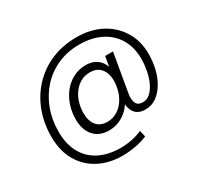

<svg xmlns="http://www.w3.org/2000/svg" viewBox="-169 -855 1327 1269"><g transform="rotate(-30 494.5 -220.5)"><path d="M426 195Q324 195 245.5 153.5Q167 112 123 35Q79 -42 79 -148Q79 -250 112 -338.5Q145 -427 207.5 -494Q270 -561 357 -598.5Q444 -636 551 -636Q658 -636 738.5 -593.5Q819 -551 864.5 -476Q910 -401 910 -302Q910 -245 897 -190Q884 -135 857.5 -91Q831 -47 794.5 -20.5Q758 6 709 6Q653 6 628 -30Q603 -66 608 -122L611 -156L628 -134Q603 -68 549 -31Q495 6 432 6Q359 6 317.5 -40.5Q276 -87 276 -168Q276 -222 292.5 -272Q309 -322 340 -361Q371 -400 414.5 -423Q458 -446 511 -446Q572 -446 608 -411.5Q644 -377 650 -313L631 -301L654 -434H714L664 -144Q656 -99 668 -71.5Q680 -44 719 -44Q751 -44 776 -67.5Q801 -91 818 -128.5Q835 -166 843.5 -211Q852 -256 852 -298Q852 -387 813.5 -451.5Q775 -516 705.5 -550.5Q636 -585 542 -585Q451 -585 376.5 -551.5Q302 -518 248.5 -459Q195 -400 166 -322Q137 -244 137 -155Q137 -59 174 8Q211 75 279.5 109.5Q348 144 441 144Q483 144 526 135.5Q569 127 606 110L617 159Q573 177 525 186Q477 195 426 195ZM452 -49Q495 -49 531.5 -73Q568 -97 591.5 -139.5Q615 -182 621 -237Q626 -280 616 -314.5Q606 -349 580 -370Q554 -391 512 -391Q472 -391 440 -373Q408 -355 385.5 -324Q363 -293 352 -255Q341 -217 341 -176Q341 -118 369 -83.5Q397 -49 452 -49Z"/></g></svg>

Font: DM Sans 12pt Light
Style: Regular
Weight: 300
Version: Version 4.004;gftools[0.9.30]